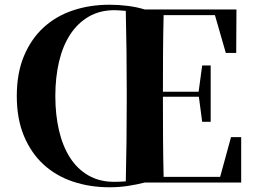

<svg xmlns="http://www.w3.org/2000/svg" viewBox="-20 -780 1088 812"><path d="M1000 -200V-8H592Q561 0 523 6Q485 12 443 12Q360 12 288.5 -12Q217 -36 164.5 -84Q112 -132 81.5 -204.5Q51 -277 51 -374Q51 -471 81.5 -543.5Q112 -616 164.5 -664Q217 -712 288.5 -736Q360 -760 443 -760Q482 -760 521 -755Q560 -750 592 -740H980L979 -556H935L889 -716H672Q670 -635 669.5 -556Q669 -477 669 -392H820L835 -503H871V-265H835L821 -371H669V-360Q669 -276 669.5 -196Q670 -116 672 -32H911L957 -200ZM512 -13Q514 -100 515 -183Q516 -266 516 -351V-395Q516 -479 515 -562.5Q514 -646 512 -734Q497 -735 486 -736Q475 -737 465 -737Q402 -737 355 -709.5Q308 -682 276.5 -633.5Q245 -585 229.5 -518.5Q214 -452 214 -374Q214 -295 229.5 -228.5Q245 -162 276 -113.5Q307 -65 354 -38Q401 -11 463 -11Q474 -11 485 -11.5Q496 -12 512 -13Z"/></svg>

Font: XinYuGongZhangJiaSongA
Style: Regular
Weight: 900
Designer: XinYuGong
Foundry: Adobe Systems Incorporated
Version: Version 1.00